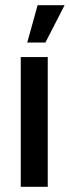

<svg xmlns="http://www.w3.org/2000/svg" viewBox="-20 -720 269 740"><path d="M60 -500H164V0H60ZM85 -556 125 -700H229L155 -556Z"/></svg>

Font: Urbanist SemiBold
Style: Regular
Weight: 600
Designer: Corey Hu
Foundry: Corey Hu
Version: Version 1.321; ttfautohint (v1.8.4.7-5d5b)